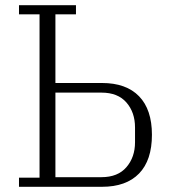

<svg xmlns="http://www.w3.org/2000/svg" viewBox="-20 -718 648 738"><path d="M53 -35H132V-663H53V-698H272V-663H193V-399H372Q465 -399 514.5 -348Q564 -297 564 -200Q564 -102 514.5 -51Q465 0 372 0H53ZM370 -37Q433 -37 466 -75.5Q499 -114 499 -171V-228Q499 -286 466 -324Q433 -362 370 -362H193V-37Z"/></svg>

Font: IBM Plex Serif Light
Style: Regular
Weight: 300
Designer: Mike Abbink, Paul van der Laan, Pieter van Rosmalen
Foundry: Bold Monday
Version: Version 3.001